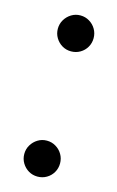

<svg xmlns="http://www.w3.org/2000/svg" viewBox="-91 -571 380 622"><g transform="rotate(15 99.0 -260.0)"><path d="M100 -410Q83.5 -410 70 -418Q56.5 -426 48.2 -439.8Q40 -453.5 40 -470Q40 -486.5 48.2 -500.2Q56.5 -514 70 -522.2Q83.5 -530.5 100 -530.5Q116.5 -530.5 130.2 -522.2Q144 -514 152 -500.2Q160 -486.5 160 -470Q160 -453.5 152 -439.8Q144 -426 130.2 -418Q116.5 -410 100 -410ZM100 10Q83.5 10 70 2Q56.5 -6 48.2 -19.8Q40 -33.5 40 -50Q40 -66.5 48.2 -80.2Q56.5 -94 70 -102.2Q83.5 -110.5 100 -110.5Q116.5 -110.5 130.2 -102.2Q144 -94 152 -80.2Q160 -66.5 160 -50Q160 -33.5 152 -19.8Q144 -6 130.2 2Q116.5 10 100 10Z"/></g></svg>

Font: Bodoni Moda 18pt
Style: Regular
Weight: 400
Designer: Owen Earl
Foundry: indestructible type
Version: Version 2.005